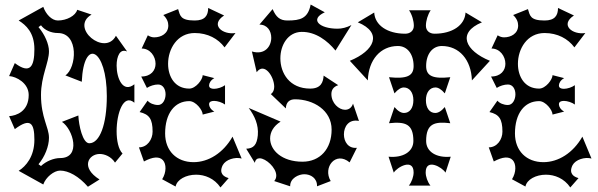

<svg xmlns="http://www.w3.org/2000/svg" viewBox="-20 -790 2627 843"><path d="M417 -2C332 -55 369 -114 418 -114C439 -114 468 -103 485 -76L518 -116C500 -134 492 -173 492 -214C492 -293 522 -380 570 -339V-420C520 -380 492 -446 492 -502C492 -543 507 -578 538 -564L489 -633C441 -540 284 -669 382 -726L319 -747C312 -721 273 -700 234 -700C207 -700 181 -728 170 -760L62 -700C94 -680 131 -647 131 -574C131 -499 113 -462 45 -513L20 -456C52 -454 106 -425 106 -373C106 -301 52 -282 20 -280L45 -223C113 -274 131 -251 131 -176C131 -103 94 -60 62 -40L170 20C181 -12 217 -41 244 -41C281 -41 326 -16 366 30ZM149 -69C177 -102 195 -148 195 -185C195 -232 160 -273 160 -373C160 -456 195 -515 195 -565C195 -596 177 -638 149 -671L160 -679C175 -658 204 -645 234 -645C328 -645 316 -491 267 -459L339 -431C348 -628 449 -575 449 -368C449 -244 418 -161 372 -161C343 -161 326 -239 324 -283L252 -255C301 -223 338 -96 244 -96C216 -96 182 -82 160 -61Z M1001 -190C960 -118 895 -78 830 -78C755 -78 705 -128 705 -204C705 -292 747 -346 811 -346C840 -346 870 -306 870 -287L921 -300C905 -309 898 -322 898 -332C898 -343 907 -347 920 -347C935 -347 956 -340 968 -331V-416C956 -407 935 -400 920 -400C907 -400 898 -404 898 -415C898 -425 905 -438 921 -447L870 -460C870 -441 840 -401 811 -401C748 -401 718 -453 718 -510C718 -575 758 -645 835 -645C892 -645 938 -620 966 -582L1014 -645C957 -636 901 -681 964 -722L894 -755C894 -722 880 -700 835 -700C771 -700 771 -722 762 -750L697 -724C713 -709 719 -693 719 -678C719 -643 688 -626 657 -626C648 -626 638 -629 629 -635L602 -577C639 -577 663 -543 663 -510C663 -481 643 -454 600 -454L625 -404C639 -413 658 -419 674 -419C696 -419 707 -398 707 -376C707 -353 695 -329 674 -329C655 -329 637 -337 628 -348L593 -298C635 -288 650 -268 650 -212C650 -178 627 -143 590 -143L612 -81C651 -102 679 -104 695 -87C711 -70 711 -33 692 -3L751 29C757 -2 797 -23 841 -23C879 -23 921 -7 948 33L984 -8C962 -14 940 -29 958 -65C971 -89 1011 -102 1041 -94Z M1254 28C1253 -8 1292 -25 1316 -25C1344 -25 1373 -8 1372 28L1432 5C1396 -55 1454 -128 1515 -77L1547 -141C1509 -137 1490 -168 1490 -200C1490 -234 1511 -268 1556 -259L1530 -335C1524 -316 1510 -308 1495 -308C1468 -308 1435 -337 1435 -377C1435 -394 1443 -409 1465 -416L1401 -458C1399 -430 1390 -401 1342 -401C1251 -401 1211 -469 1211 -534C1211 -592 1244 -649 1304 -650C1366 -651 1418 -611 1453 -568L1523 -680C1502 -669 1481 -664 1462 -664C1382 -664 1338 -705 1406 -736L1344 -770C1332 -709 1299 -700 1242 -700C1209 -700 1192 -715 1177 -750L1119 -682C1154 -682 1171 -654 1171 -624C1171 -587 1143 -547 1086 -564L1107 -473C1140 -519 1184 -454 1184 -409C1184 -395 1179 -383 1169 -377L1235 -314C1236 -342 1252 -354 1275 -354C1356 -354 1436 -306 1436 -221C1436 -136 1385 -80 1308 -80C1218 -80 1166 -130 1166 -182C1166 -209 1180 -236 1212 -256L1072 -316C1098 -281 1116 -242 1112 -196C1108 -155 1094 -138 1061 -137L1099 -75C1101 -89 1109 -95 1120 -95C1147 -95 1193 -54 1193 -19C1193 -10 1190 -2 1184 5Z M1870 25C1857 9 1849 -15 1849 -33C1849 -97 1922 -56 1936 -32L1959 -102C1897 -96 1851 -123 1851 -171C1851 -248 1888 -257 1957 -249L1933 -320C1917 -301 1903 -294 1891 -294C1866 -294 1850 -316 1850 -350C1850 -384 1867 -406 1892 -406C1903 -406 1917 -399 1933 -380L1957 -451C1881 -443 1851 -456 1851 -500C1851 -553 1879 -588 1920 -588C1996 -588 2049 -528 2052 -437L2131 -523C2023 -567 1985 -646 2096 -692L2024 -735C2021 -679 1966 -642 1888 -642C1865 -642 1850 -656 1850 -677C1850 -698 1858 -726 1871 -745H1776C1789 -726 1797 -698 1797 -677C1797 -656 1782 -642 1759 -642C1681 -642 1626 -679 1623 -735L1551 -692C1662 -646 1624 -567 1516 -523L1595 -437C1598 -528 1651 -588 1727 -588C1768 -588 1796 -553 1796 -500C1796 -456 1766 -443 1688 -451L1712 -380C1728 -399 1742 -406 1753 -406C1778 -406 1795 -384 1795 -350C1795 -316 1779 -294 1754 -294C1742 -294 1728 -301 1712 -320L1688 -249C1761 -257 1795 -245 1795 -171C1795 -123 1748 -96 1686 -102L1709 -32C1723 -56 1796 -97 1796 -33C1796 -15 1788 9 1775 25Z M2537 -190C2496 -118 2431 -78 2366 -78C2291 -78 2241 -128 2241 -204C2241 -292 2283 -346 2347 -346C2376 -346 2406 -306 2406 -287L2457 -300C2441 -309 2434 -322 2434 -332C2434 -343 2443 -347 2456 -347C2471 -347 2492 -340 2504 -331V-416C2492 -407 2471 -400 2456 -400C2443 -400 2434 -404 2434 -415C2434 -425 2441 -438 2457 -447L2406 -460C2406 -441 2376 -401 2347 -401C2284 -401 2254 -453 2254 -510C2254 -575 2294 -645 2371 -645C2428 -645 2474 -620 2502 -582L2550 -645C2493 -636 2437 -681 2500 -722L2430 -755C2430 -722 2416 -700 2371 -700C2307 -700 2307 -722 2298 -750L2233 -724C2249 -709 2255 -693 2255 -678C2255 -643 2224 -626 2193 -626C2184 -626 2174 -629 2165 -635L2138 -577C2175 -577 2199 -543 2199 -510C2199 -481 2179 -454 2136 -454L2161 -404C2175 -413 2194 -419 2210 -419C2232 -419 2243 -398 2243 -376C2243 -353 2231 -329 2210 -329C2191 -329 2173 -337 2164 -348L2129 -298C2171 -288 2186 -268 2186 -212C2186 -178 2163 -143 2126 -143L2148 -81C2187 -102 2215 -104 2231 -87C2247 -70 2247 -33 2228 -3L2287 29C2293 -2 2333 -23 2377 -23C2415 -23 2457 -7 2484 33L2520 -8C2498 -14 2476 -29 2494 -65C2507 -89 2547 -102 2577 -94Z"/></svg>

Font: Malebolge Adversarial
Style: Regular
Weight: 400
Designer: Ariel Martín Pérez
Foundry: Tunera Type Foundry
Version: Version 0.007;hotconv 1.0.109;makeotfexe 2.5.65596